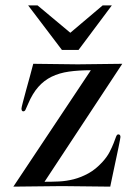

<svg xmlns="http://www.w3.org/2000/svg" viewBox="-20 -694 521 716"><path d="M146 -16.1Q172.4 -16.1 200 -17.3Q227.5 -18.6 255.1 -25.6Q282.7 -32.7 309.8 -47.6Q336.9 -62.5 361.8 -89.8Q378.9 -108.4 388.4 -126.7Q397.9 -145 403.6 -159.7Q409.2 -174.3 412.6 -183.6Q416 -192.9 420.9 -192.9Q429.2 -192.9 429.2 -183.1Q429.2 -181.2 427.2 -170.9Q425.3 -160.6 422.1 -145Q418.9 -129.4 414.8 -110.4Q410.6 -91.3 406.5 -71.3Q402.3 -51.3 398.2 -32.2Q394 -13.2 391.1 2Q345.7 2 301 1Q256.3 0 210.9 0Q165 0 120.1 1Q75.2 2 29.8 2L318.8 -432.1Q273.4 -432.1 237.3 -427Q201.2 -421.9 172.6 -408Q144 -394 122.6 -369.6Q101.1 -345.2 85 -307.1Q77.6 -289.1 74.7 -283.9Q71.8 -278.8 66.9 -278.8Q63 -278.8 61.5 -282Q60.1 -285.2 60.1 -289.1Q60.1 -293 65.2 -312.3Q70.3 -331.5 77.1 -356.9Q84 -382.3 91.6 -409.4Q99.1 -436.5 104 -456.1Q145.5 -456.1 187 -455.1Q228.5 -454.1 270 -454.1Q311.5 -454.1 353 -455.1Q394.5 -456.1 436 -456.1ZM362.8 -673.8H397L272.9 -507.8H210.9L85 -673.8H120.1L242.2 -571.8Z"/></svg>

Font: XB Zar
Style: Regular
Weight: 400
Designer: Behnam
Foundry: Irmug
Version: Version 8.005 2009